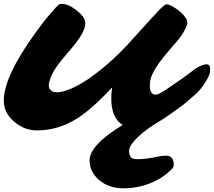

<svg xmlns="http://www.w3.org/2000/svg" viewBox="-23 -683 1133 1017"><path d="M626.5 -21Q566.4 -58.6 566.4 -161.6Q566.4 -191.9 571.3 -220.2Q464.4 -105.5 387.2 -56.6Q285.2 7.8 173.3 7.8Q107.9 7.8 54.2 -36.6Q-2.9 -84 -2.9 -150.4Q-2.9 -276.9 163.1 -506.8L210.4 -570.3Q259.3 -631.3 287.1 -657.7Q293.5 -662.6 304.2 -662.6Q339.8 -662.6 384.8 -626.5Q433.1 -587.9 428.7 -554.2Q424.8 -514.2 377.9 -454.1Q357.4 -428.2 334.2 -401.6Q311 -375 290 -347.7Q241.7 -284.2 235.8 -236.8Q232.4 -210.9 255.9 -198.2Q262.7 -194.3 282.7 -194.3Q302.7 -194.3 337.6 -207.3Q372.6 -220.2 408.4 -241.5Q444.3 -262.7 479.7 -289.6Q515.1 -316.4 547.1 -344.2Q579.1 -372.1 606 -398.4L652.3 -445.8Q796.9 -606 813.5 -623Q849.6 -660.2 857.9 -660.2Q866.2 -660.2 876.7 -655.8Q887.2 -651.4 899.2 -644Q911.1 -636.7 923.1 -627.4Q935.1 -618.2 945.3 -607.4Q967.3 -584.5 969.2 -566.9Q972.2 -556.2 955.3 -524.2Q938.5 -492.2 918.9 -469.7L876 -419.9Q787.6 -318.4 774.4 -263.2Q770.5 -246.6 770.5 -231Q770.5 -181.6 801.3 -181.6Q814.9 -181.6 848.6 -203.1Q915 -247.6 940.4 -265.6L979.5 -294.4Q993.2 -304.7 1006.6 -315.4Q1020 -326.2 1039.6 -334.2Q1059.1 -342.3 1071.3 -342.3Q1083.5 -342.3 1086.9 -333.5Q1090.3 -324.7 1090.3 -312Q1090.3 -299.3 1085.2 -286.4Q1080.1 -273.4 1071.8 -258.8Q1055.2 -230 1040.5 -213.1Q1025.9 -196.3 1015.6 -186.5Q959 -135.7 927.7 -113.3L875 -75.7Q853 -60.5 840.6 -52.5Q828.1 -44.4 821.3 -40.5L798.8 -26.4Q703.6 33.7 669.9 87.9Q660.6 103 660.6 117.2Q660.6 131.3 664.6 139.9Q668.5 148.4 674.3 153.3Q683.1 160.2 707.8 160.2Q732.4 160.2 753.7 157.2Q774.9 154.3 792 150.9L823.2 144.5Q838.4 141.6 856.9 141.6Q897.5 141.6 897.5 191.9Q897.5 205.6 873 226.3Q848.6 247.1 825.7 261.5Q802.7 275.9 772.9 287.6Q704.6 314.5 630.9 314.5Q553.7 314.5 502 270.5Q451.7 228 451.7 165.5Q451.7 85.9 626.5 -21Z"/></svg>

Font: Sarina
Style: Regular
Weight: 400
Designer: James Grieshaber
Foundry: James Grieshaber
Version: Version 1.001